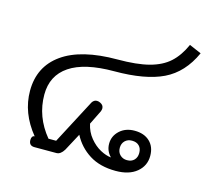

<svg xmlns="http://www.w3.org/2000/svg" viewBox="-96 -767 1009 895"><g transform="rotate(15 409.0 -319.5)"><path d="M325 -110 280 -26Q264 0 244 0H138Q113 0 111 -24V-29Q111 -38 115 -43.5Q119 -49 126 -49Q50 -142 50 -249Q50 -366 141 -430.5Q232 -495 406 -495Q499 -495 558 -510.5Q617 -526 653.5 -559Q690 -592 715 -648L773 -623Q727 -521 641 -479.5Q555 -438 406 -438Q263 -438 191 -389.5Q119 -341 119 -249Q119 -142 191 -55H228L341 -270Q350 -284 364 -284Q372 -284 380 -280Q397 -272 397 -256Q397 -250 394 -242L360 -173Q368 -135 391.5 -106.5Q415 -78 443 -63Q471 -48 495 -46Q470 -71 470 -106Q470 -143 498 -169Q526 -195 570 -195Q616 -195 643 -169.5Q670 -144 670 -100Q670 -52 633 -21.5Q596 9 532 9Q456 9 404.5 -23.5Q353 -56 325 -110ZM617 -100Q617 -122 604.5 -134.5Q592 -147 570 -147Q549 -147 536 -134Q523 -121 523 -100Q523 -79 536.5 -66Q550 -53 570 -53Q592 -53 604.5 -66Q617 -79 617 -100Z"/></g></svg>

Font: Niramit Light
Style: Regular
Weight: 300
Designer: Katatrad Aksorn Co.,Ltd.
Foundry: Cadson Demak Co.,Ltd.
Version: Version 1.000; ttfautohint (v1.6)